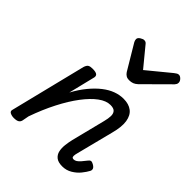

<svg xmlns="http://www.w3.org/2000/svg" viewBox="-238 -977 1123 1123"><g transform="rotate(45 323.0 -416.0)"><path d="M475 15Q441 15 423.5 1Q406 -13 401 -35.5Q396 -58 399 -84.5Q402 -111 408 -136L461 -347Q468 -374 468.5 -394.5Q469 -415 458.5 -427Q448 -439 421 -439Q386 -439 348 -411Q310 -383 271 -331.5Q232 -280 195.5 -209Q159 -138 129 -53L121 -11Q118 2 107.5 8.5Q97 15 74 15Q57 15 43.5 8Q30 1 36 -16L152 -484Q158 -503 167.5 -509Q177 -515 197 -515Q226 -515 235 -506Q244 -497 238 -479L199 -320Q226 -370 257 -407.5Q288 -445 320 -470Q352 -495 384.5 -507Q417 -519 449 -519Q493 -519 519.5 -498.5Q546 -478 552.5 -436.5Q559 -395 542 -332L484 -104Q479 -86 479 -76.5Q479 -67 483 -64Q487 -61 493 -61Q503 -61 512.5 -67Q522 -73 533 -85.5Q544 -98 557 -115Q564 -125 572 -126.5Q580 -128 592 -121Q608 -112 611.5 -102.5Q615 -93 610 -83Q600 -64 581.5 -41Q563 -18 535.5 -1.5Q508 15 475 15ZM579 -847Q590 -847 600.5 -836Q611 -825 611 -813Q611 -805 608 -800Q605 -795 601 -790L449 -639Q437 -628 424.5 -623Q412 -618 394 -618Q380 -618 369.5 -624.5Q359 -631 352 -642L260 -796Q256 -804 255 -809Q254 -814 254 -817Q254 -829 268.5 -838Q283 -847 292 -847Q302 -847 307.5 -842.5Q313 -838 318 -831L411 -718L551 -833Q558 -838 564.5 -842.5Q571 -847 579 -847Z"/></g></svg>

Font: Playwrite IS
Style: Regular
Weight: 400
Designer: Veronika Burian, José Scaglione
Foundry: TypeTogether
Version: Version 1.002